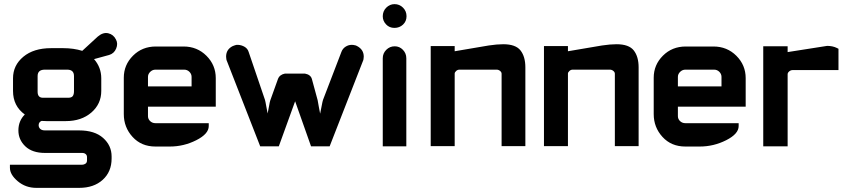

<svg xmlns="http://www.w3.org/2000/svg" viewBox="-20 -709 4097 929"><path d="M508 -443 435 -423Q470 -383 470 -330V-269Q470 -206 422 -164.5Q374 -123 298 -123H205Q193 -123 181 -124Q167 -118 167 -103Q167 -93 174.5 -85.5Q182 -78 198 -78H363Q438 -78 479 -41.5Q520 -5 520 48V58Q520 122 477 161Q434 200 363 200H156Q104 200 66 168Q28 136 28 103V88H378Q386 88 393.5 83Q401 78 401 67V51Q401 42 394.5 36.5Q388 31 378 31H198Q136 31 102.5 -1Q69 -33 69 -78Q69 -124 100 -155Q43 -196 43 -269V-330Q43 -393 93 -434.5Q143 -476 227 -476H286Q336 -476 378 -463L453 -532Q479 -554 504 -548Q529 -542 541 -518Q552 -498 542 -474Q532 -450 508 -443ZM338 -341Q338 -372 305 -372H197Q162 -372 162 -341V-265Q162 -236 188 -236H310Q326 -236 332 -244Q338 -252 338 -268Z M732 -113H990V-99Q990 -61 929.5 -30.5Q869 0 802 0H732Q664 0 621.5 -46.5Q579 -93 579 -157V-333Q579 -395 623.5 -439.5Q668 -484 734 -484H868Q934 -484 979 -439Q1024 -394 1024 -331V-193H696V-147Q696 -133 706.5 -123Q717 -113 732 -113ZM696 -337V-291H907V-337Q907 -351 896.5 -361.5Q886 -372 871 -372H732Q718 -372 707 -361.5Q696 -351 696 -337Z M1489 -327 1517 -224Q1518 -219 1522.5 -193Q1527 -167 1529 -159Q1531 -168 1536 -194.5Q1541 -221 1543 -226L1632 -458Q1638 -474 1652 -483Q1666 -492 1682 -492Q1690 -492 1697 -490Q1701 -490 1708 -486Q1740 -469 1740 -435Q1740 -421 1735 -411L1575 -1H1485L1408 -219L1329 -1H1239L1079 -411Q1074 -421 1074 -435Q1074 -470 1106 -486Q1115 -490 1117 -490Q1125 -493 1132 -492Q1149 -491 1163.5 -482.5Q1178 -474 1183 -458L1262 -226Q1264 -220 1268.5 -194Q1273 -168 1275 -160Q1277 -168 1281.5 -194Q1286 -220 1288 -224L1325 -327Q1333 -348 1359 -353Q1364 -353 1369 -353H1445Q1453 -353 1455 -353Q1483 -348 1489 -327Z M1946 -427V-1H1832V-427Q1832 -451 1849 -468Q1866 -485 1890 -485Q1913 -485 1929.5 -468Q1946 -451 1946 -427ZM1832 -630Q1832 -655 1849 -672Q1866 -689 1889 -689Q1913 -689 1930 -672Q1947 -655 1947 -630.5Q1947 -606 1930 -590Q1913 -574 1888.5 -574Q1864 -574 1848 -591Q1832 -608 1832 -630Z M2522 -2H2407V-352Q2407 -360 2399.5 -366Q2392 -372 2383 -372H2203Q2194 -372 2187 -365.5Q2180 -359 2180 -353V-2H2064V-486H2180V-461L2345 -489Q2385 -495 2415 -495Q2475 -495 2498.5 -465Q2522 -435 2522 -383Z M3070 -2H2955V-352Q2955 -360 2947.5 -366Q2940 -372 2931 -372H2751Q2742 -372 2735 -365.5Q2728 -359 2728 -353V-2H2612V-486H2728V-461L2893 -489Q2933 -495 2963 -495Q3023 -495 3046.5 -465Q3070 -435 3070 -383Z M3296 -113H3554V-99Q3554 -61 3493.5 -30.5Q3433 0 3366 0H3296Q3228 0 3185.5 -46.5Q3143 -93 3143 -157V-333Q3143 -395 3187.5 -439.5Q3232 -484 3298 -484H3432Q3498 -484 3543 -439Q3588 -394 3588 -331V-193H3260V-147Q3260 -133 3270.5 -123Q3281 -113 3296 -113ZM3260 -337V-291H3471V-337Q3471 -351 3460.5 -361.5Q3450 -372 3435 -372H3296Q3282 -372 3271 -361.5Q3260 -351 3260 -337Z M3816 -370Q3806 -370 3798.5 -363.5Q3791 -357 3791 -350V-1H3673V-485H3791V-457L3944 -481Q3981 -487 3982 -487Q4009 -487 4029 -477L4037 -473V-370Z"/></svg>

Font: FifthLeg
Style: Bold
Weight: 700
Designer: Jakub Steiner
Version: Version 1.0